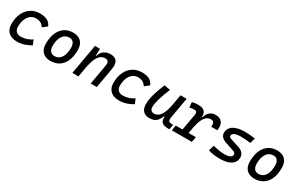

<svg xmlns="http://www.w3.org/2000/svg" viewBox="152 -1690 4384 2865"><g transform="rotate(30 2344.0 -258.0)"><path d="M271.5 -83Q322.3 -83 370.8 -99.6Q419.4 -116.2 457 -143.1L492.2 -63Q444.3 -30.3 382.8 -10.3Q321.3 9.8 257.3 9.8Q161.1 9.8 108.4 -40Q55.7 -89.8 55.7 -180.2Q55.7 -285.2 92.3 -363Q128.9 -440.9 195.1 -484.1Q261.2 -527.3 350.1 -527.3Q430.2 -527.3 477.5 -502Q524.9 -476.6 549.3 -419.9L473.6 -359.9Q448.2 -398.9 415.5 -416.7Q382.8 -434.6 336.4 -434.6Q283.7 -434.6 243.9 -404.3Q204.1 -374 182.4 -319.3Q160.6 -264.6 160.2 -190.9Q160.6 -139.6 189.7 -111.3Q218.8 -83 271.5 -83Z M831.1 9.8Q744.6 9.8 696 -39.8Q647.5 -89.4 647.5 -177.7Q647.5 -342.8 721.2 -435.1Q794.9 -527.3 925.8 -527.3Q1012.2 -527.3 1060.8 -476.6Q1109.4 -425.8 1109.4 -335Q1109.4 -172.4 1035.9 -81.3Q962.4 9.8 831.1 9.8ZM849.1 -82.5Q922.4 -82.5 963.6 -143.8Q1004.9 -205.1 1004.9 -314Q1004.9 -370.6 980.5 -402.6Q956.1 -434.6 911.6 -434.6Q836.4 -434.6 794.2 -373.5Q752 -312.5 752 -203.6Q752 -146.5 777.6 -114.5Q803.2 -82.5 849.1 -82.5Z M1208.5 0 1299.8 -517.6H1386.2L1382.8 -399.9H1392.6Q1408.2 -460.9 1454.6 -494.1Q1501 -527.3 1565.9 -527.3Q1723.1 -527.3 1689.9 -340.3L1629.9 0H1524.9L1585 -344.2Q1600.6 -434.6 1526.9 -434.6Q1487.8 -434.6 1454.3 -412.4Q1420.9 -390.1 1394.3 -338.4Q1367.7 -286.6 1348.6 -198.7L1313.5 0Z M2029.3 -83Q2080.1 -83 2128.7 -99.6Q2177.2 -116.2 2214.8 -143.1L2250 -63Q2202.1 -30.3 2140.6 -10.3Q2079.1 9.8 2015.1 9.8Q1918.9 9.8 1866.2 -40Q1813.5 -89.8 1813.5 -180.2Q1813.5 -285.2 1850.1 -363Q1886.7 -440.9 1952.9 -484.1Q2019 -527.3 2107.9 -527.3Q2188 -527.3 2235.4 -502Q2282.7 -476.6 2307.1 -419.9L2231.4 -359.9Q2206.1 -398.9 2173.3 -416.7Q2140.6 -434.6 2094.2 -434.6Q2041.5 -434.6 2001.7 -404.3Q1961.9 -374 1940.2 -319.3Q1918.5 -264.6 1918 -190.9Q1918.5 -139.6 1947.5 -111.3Q1976.6 -83 2029.3 -83Z M2535.2 10.3Q2466.8 10.3 2429.2 -30.5Q2391.6 -71.3 2391.6 -145Q2391.6 -219.7 2415.8 -310.3Q2439.9 -400.9 2493.7 -527.3L2597.2 -508.3Q2543.9 -378.9 2520 -295.7Q2496.1 -212.4 2496.1 -157.2Q2496.1 -121.6 2514.6 -102.1Q2533.2 -82.5 2566.9 -82.5Q2631.8 -82.5 2674.3 -145.3Q2716.8 -208 2739.3 -325.7V-325.2L2773.4 -517.6H2879.4L2816.9 -165.5Q2808.6 -118.7 2821.5 -99.6Q2834.5 -80.6 2877.4 -80.6H2898.4L2883.3 4.9H2860.4Q2783.2 4.9 2751.7 -25.4Q2720.2 -55.7 2728 -122.6H2717.3Q2700.7 -81.5 2679 -51.8Q2657.2 -22 2623 -5.9Q2588.9 10.3 2535.2 10.3Z M2922.4 0 2938.5 -90.8H3054.2L3103 -364.7Q3109.9 -402.3 3099.1 -419.2Q3088.4 -436 3058.6 -436Q3017.6 -436 2979.5 -424.8L2969.2 -513.7Q3012.2 -527.3 3074.2 -527.3Q3147.9 -527.3 3181.4 -496.8Q3214.8 -466.3 3211.9 -399.9H3222.7Q3236.8 -460.9 3277.8 -494.1Q3318.8 -527.3 3376.5 -527.3Q3454.6 -527.3 3489.5 -478.3Q3524.4 -429.2 3510.3 -340.3H3405.3Q3417.5 -434.6 3347.2 -434.6Q3310.5 -434.6 3279.3 -412.8Q3248 -391.1 3222.9 -340.8Q3197.8 -290.5 3179.7 -204.6L3159.2 -90.8H3284.2L3268.1 0Z M3755.4 9.8Q3691.9 9.8 3638.7 2Q3585.4 -5.9 3551.8 -19.5L3580.1 -113.3Q3636.7 -99.1 3686.8 -91.1Q3736.8 -83 3772 -83Q3835.9 -83 3871.3 -99.9Q3906.7 -116.7 3906.7 -147.5Q3906.7 -180.7 3860.4 -195.8L3713.9 -245.1Q3665.5 -261.2 3639.6 -290.5Q3613.8 -319.8 3613.8 -356.4Q3613.8 -438 3682.9 -482.7Q3752 -527.3 3878.4 -527.3Q3970.7 -527.3 4057.1 -512.7L4030.8 -422.9Q3984.9 -428.2 3941.2 -431.4Q3897.5 -434.6 3863.8 -434.6Q3794.4 -434.6 3756.6 -416.7Q3718.8 -398.9 3718.8 -366.2Q3718.8 -341.3 3755.4 -330.1L3904.3 -282.7Q3956.1 -266.1 3983.6 -233.6Q4011.2 -201.2 4011.2 -159.2Q4011.2 -78.6 3944.3 -34.4Q3877.4 9.8 3755.4 9.8Z M4346.7 9.8Q4260.3 9.8 4211.7 -39.8Q4163.1 -89.4 4163.1 -177.7Q4163.1 -342.8 4236.8 -435.1Q4310.5 -527.3 4441.4 -527.3Q4527.8 -527.3 4576.4 -476.6Q4625 -425.8 4625 -335Q4625 -172.4 4551.5 -81.3Q4478 9.8 4346.7 9.8ZM4364.7 -82.5Q4438 -82.5 4479.2 -143.8Q4520.5 -205.1 4520.5 -314Q4520.5 -370.6 4496.1 -402.6Q4471.7 -434.6 4427.2 -434.6Q4352.1 -434.6 4309.8 -373.5Q4267.6 -312.5 4267.6 -203.6Q4267.6 -146.5 4293.2 -114.5Q4318.8 -82.5 4364.7 -82.5Z"/></g></svg>

Font: Cascadia Mono
Style: Italic
Weight: 400
Italic angle: -10°
Monospace: yes
Designer: Aaron Bell
Foundry: Saja Typeworks
Version: Version 2404.023; ttfautohint (v1.8.4)